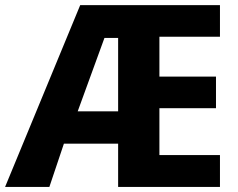

<svg xmlns="http://www.w3.org/2000/svg" viewBox="-22 -734 934 754"><path d="M841.8 -125H604V-309.1H826.2V-433.1H604V-589.8H841.8V-713.9H293L-2 0H171.9L229 -169.9H441.9V0H841.8ZM388.2 -585H441.9V-296.9H283.2Z"/></svg>

Font: Avrile Sans
Style: Bold
Weight: 700
Designer: Monotype Design Team, Google (font), Stefan Peev (BGR Cyrillic), Cristiano Sobral (main changes)
Foundry: The Avrile Sans Project Authors
Version: Version 3.110